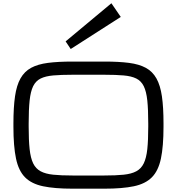

<svg xmlns="http://www.w3.org/2000/svg" viewBox="-20 -1144 1087 1180"><path d="M425.3 15.6Q315.4 15.6 244.6 0.7Q173.8 -14.2 134 -54.2Q94.2 -94.2 78.4 -169.4Q62.5 -244.6 62.5 -365.2V-384.8Q62.5 -484.4 72.3 -552Q82 -619.6 106 -662.1Q129.9 -704.6 171.1 -727.1Q212.4 -749.5 274.9 -757.6Q337.4 -765.6 425.3 -765.6H622.1Q710 -765.6 772.5 -757.6Q835 -749.5 876.2 -727.1Q917.5 -704.6 941.4 -662.1Q965.3 -619.6 975.1 -552Q984.9 -484.4 984.9 -384.8V-365.2Q984.9 -244.6 969 -169.4Q953.1 -94.2 913.3 -54.2Q873.5 -14.2 802.7 0.7Q731.9 15.6 622.1 15.6ZM425.3 -65.4H622.1Q691.9 -65.4 739.7 -70.3Q787.6 -75.2 817.6 -91.3Q847.7 -107.4 863.5 -140.1Q879.4 -172.9 885.3 -227.5Q891.1 -282.2 891.1 -365.2V-384.8Q891.1 -470.7 885.3 -526.4Q879.4 -582 863.5 -614.3Q847.7 -646.5 817.6 -661.4Q787.6 -676.3 739.7 -680.4Q691.9 -684.6 622.1 -684.6H425.3Q355.5 -684.6 307.6 -680.4Q259.8 -676.3 229.7 -661.4Q199.7 -646.5 183.8 -614.3Q168 -582 162.1 -526.4Q156.2 -470.7 156.2 -384.8V-365.2Q156.2 -282.2 162.1 -227.5Q168 -172.9 183.8 -140.1Q199.7 -107.4 229.7 -91.3Q259.8 -75.2 307.6 -70.3Q355.5 -65.4 425.3 -65.4ZM414.6 -842.8 383.3 -889.6 664.6 -1124 722.2 -1040Z"/></svg>

Font: Michroma
Style: Regular
Weight: 400
Designer: Vernon Adams
Foundry: Vernon Adams
Version: Version 1.100; ttfautohint (v1.8.4.7-5d5b);gftools[0.9.29]